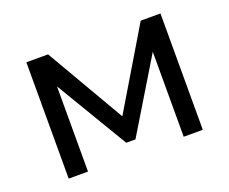

<svg xmlns="http://www.w3.org/2000/svg" viewBox="-92 -676 982 822"><g transform="rotate(-20 399.0 -265.0)"><path d="M614 -530H704V0H617V-387L419 -60H377L181 -388V0H93V-530H192L400 -172Z"/></g></svg>

Font: Montserrat
Style: Regular
Weight: 500
Designer: Julieta Ulanovsky
Foundry: Julieta Ulanovsky
Version: Version 7.200;PS 007.200;hotconv 1.0.88;makeotf.lib2.5.64775